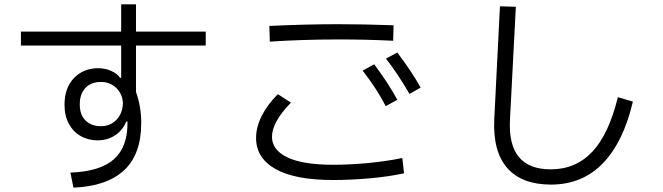

<svg xmlns="http://www.w3.org/2000/svg" viewBox="-20 -826 3040 881"><path d="M924 -617H604V-404Q628 -338 628 -261Q628 -117 548.5 -44Q469 29 317 35L303 -34Q440 -39 503.5 -96Q567 -153 565 -268H559Q543 -228 508 -205Q473 -182 427 -182Q386 -182 351.5 -201Q317 -220 296.5 -257Q276 -294 276 -345Q276 -423 319.5 -468Q363 -513 430 -513Q462 -513 489.5 -501Q517 -489 531 -469H536V-617H76V-681H536V-806H604V-681H924ZM544 -351Q543 -393 514.5 -421.5Q486 -450 443 -450Q398 -450 372 -422.5Q346 -395 346 -347Q346 -299 372.5 -273Q399 -247 443 -247Q486 -247 514 -276Q542 -305 544 -351Z M1216 -707Q1386 -715 1532 -715Q1649 -715 1786 -710L1784 -639Q1664 -645 1536 -645Q1371 -645 1218 -635ZM1859 -395Q1803 -491 1751 -557L1803 -585Q1871 -495 1910 -424ZM1750 -339Q1710 -417 1644 -502L1697 -531Q1765 -440 1803 -368ZM1155 -193Q1155 -243 1181 -294.5Q1207 -346 1255 -394L1315 -355Q1228 -266 1228 -198Q1228 -138 1298.5 -104Q1369 -70 1509 -70Q1586 -70 1670 -78Q1754 -86 1826 -101L1834 -31Q1767 -16 1679 -8Q1591 0 1509 0Q1333 0 1244 -50.5Q1155 -101 1155 -193Z M2274 -797 2347 -795 2320 -276Q2308 -49 2507 -49Q2622 -49 2698 -130Q2774 -211 2815 -380L2884 -360Q2841 -175 2746.5 -77Q2652 21 2508 21Q2375 21 2308 -54.5Q2241 -130 2248 -279Z"/></svg>

Font: IBM Plex Sans JP
Style: Regular
Weight: 400
Designer: Mike Abbink; Paul van der Laan; Pieter van Rosmalen; Wujin Sim; Yejin Wi; Jinhee Kim; Boomi Park; Yona Kim; Kichan Ma
Foundry: Sandoll Inc.
Version: Version 1.001